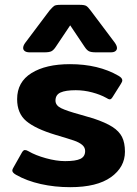

<svg xmlns="http://www.w3.org/2000/svg" viewBox="-20 -761 569 796"><path d="M76 -562Q76 -572 85 -584L185 -717Q198 -732 204.5 -736.5Q211 -741 231 -741H310Q330 -741 337.5 -736.5Q345 -732 356 -717L456 -584Q465 -571 465 -562Q465 -554 458.5 -549Q452 -544 439 -544H378Q357 -544 348 -549Q339 -554 330 -568L271 -656L212 -568Q203 -554 194 -549Q185 -544 164 -544H103Q90 -544 83 -549Q76 -554 76 -562ZM47 -36Q31 -45 31 -54Q31 -59 36 -67L71 -129Q77 -139 83 -139Q90 -139 98 -134Q127 -117 170.5 -105Q214 -93 250 -93Q294 -93 313.5 -102.5Q333 -112 333 -135Q333 -150 320.5 -160.5Q308 -171 286 -178.5Q264 -186 210 -202Q127 -227 89 -259Q51 -291 51 -350Q51 -421 110.5 -458Q170 -495 270 -495Q388 -495 471 -447Q487 -438 487 -428Q487 -422 481 -413L447 -359Q441 -349 435 -349Q430 -349 421 -355Q396 -369 362 -378Q328 -387 294 -387Q252 -387 231 -377.5Q210 -368 210 -344Q210 -324 233.5 -312.5Q257 -301 312 -286L367 -270Q418 -253 446 -235Q474 -217 486 -193Q498 -169 498 -132Q498 -68 440 -26.5Q382 15 271 15Q207 15 149 2Q91 -11 47 -36Z"/></svg>

Font: Mitr Medium
Style: Regular
Weight: 500
Designer: Thanarat Vachiruckul
Foundry: Cadson Demak
Version: Version 1.003